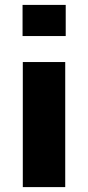

<svg xmlns="http://www.w3.org/2000/svg" viewBox="-20 -763 360 783"><path d="M72 -616V-743H248V-616ZM73 0V-510H246V0Z"/></svg>

Font: Saira Expanded
Style: Bold
Weight: 700
Width: 7
Designer: Hector Gatti with collaboration of the Omnibus-Type team
Foundry: Omnibus-Type
Version: Version 1.100; ttfautohint (v1.8.3)